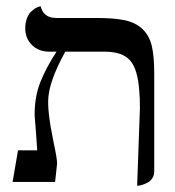

<svg xmlns="http://www.w3.org/2000/svg" viewBox="-20 -577 555 609"><path d="M415 12.2 423.8 -233.9Q423.8 -270 421.9 -286.1Q417.5 -356.4 393.1 -384.8Q368.7 -413.1 312 -413.1H187Q132.8 -314.9 132.8 -255.9Q132.8 -242.2 133.8 -228.5Q134.8 -214.8 137 -199.2Q139.2 -183.6 140.6 -175Q142.1 -166.5 145.8 -148.2Q149.4 -129.9 149.9 -126Q161.1 -74.7 161.1 -58.1Q160.2 -48.8 158 -29.3Q155.8 -9.8 154.8 0H20L37.1 -100.1H98.1Q95.2 -146 94.2 -155.8Q93.3 -166 92.3 -179.7Q91.3 -193.4 90.6 -201.4Q89.8 -209.5 89.8 -211.9Q89.8 -271 107.9 -316.4Q126 -361.8 159.2 -413.1H137.2Q102.5 -413.1 81.3 -434.3Q60.1 -455.6 60.1 -486.8Q60.1 -504.4 65.2 -518.1Q70.3 -531.7 77.4 -538.8Q84.5 -545.9 91.6 -550.3Q98.6 -554.7 103.5 -555.7L108.9 -557.1Q118.2 -520 158.2 -520H284.2Q341.3 -520 375.2 -512.9Q409.2 -505.9 431.2 -485.6Q453.1 -465.3 461.2 -432.4Q469.2 -399.4 469.2 -344.2V-33.2Q469.2 -21.5 463.6 -12.5Q458 -3.4 450.2 1Q442.4 5.4 434.3 8.3Q426.3 11.2 420.9 11.7Z"/></svg>

Font: Common Serif
Style: Regular
Weight: 400
Designer: Philipp H. Poll, Khaled Hosny
Foundry: Stefan Peev, Context Ltd.
Version: Version 1.026